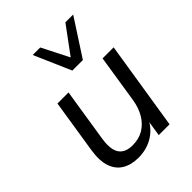

<svg xmlns="http://www.w3.org/2000/svg" viewBox="-216 -869 993 993"><g transform="rotate(-45 280.5 -372.5)"><path d="M210 9Q158 9 121.5 -13Q85 -35 70 -79.5Q55 -124 66 -193L112 -486H193L147 -193Q140 -148 147 -118Q154 -88 176 -73Q198 -58 234 -58Q281 -58 315 -78.5Q349 -99 371 -136Q393 -173 401 -223L442 -486H523L446 0H367L384 -110H394Q371 -54 322.5 -22.5Q274 9 210 9ZM287 -552 199 -754H254L329 -606L438 -754H495L364 -552Z"/></g></svg>

Font: Nunito Sans 12pt
Style: Italic
Weight: 400
Italic angle: -9°
Designer: Vernon Adams
Foundry: Vernon Adams
Version: Version 3.101;gftools[0.9.27]